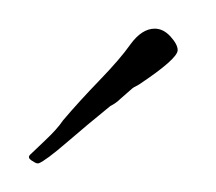

<svg xmlns="http://www.w3.org/2000/svg" viewBox="-21 -390 151 134"><path d="M6 -276H5Q4 -276 1 -278Q-2 -280 0 -282Q2 -284 10.5 -292Q19 -300 23 -306Q34 -319 48.5 -334Q63 -349 70 -359Q78 -370 87 -370Q93 -370 98 -364.5Q103 -359 103 -355Q103 -349 76 -331Q72 -329 71 -328L63 -321Q60 -318 56 -316Q40 -303 25.5 -290.5Q11 -278 6 -276Z"/></svg>

Font: Qwitcher Grypen
Style: Regular
Weight: 400
Designer: Robert E. Leuschke
Foundry: Robert E. Leuschke
Version: Version 1.100; ttfautohint (v1.8.3)